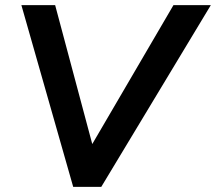

<svg xmlns="http://www.w3.org/2000/svg" viewBox="-20 -725 838 745"><path d="M264 0 63 -705H194L349 -125H314L653 -705H798L373 0Z"/></svg>

Font: Nunito Sans 11pt
Style: Bold Italic
Weight: 700
Italic angle: -9°
Version: Version 3.101;gftools[0.9.27]